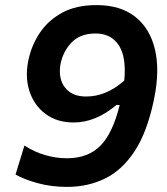

<svg xmlns="http://www.w3.org/2000/svg" viewBox="-20 -721 654 754"><path d="M243 13Q181.5 13 127.8 -1.8Q74 -16.5 41 -35.5L76 -149.5Q115 -124 157.8 -111.8Q200.5 -99.5 243 -99.5Q325 -99.5 373.8 -148.2Q422.5 -197 450 -308.5L437.5 -309Q356 -240 269.5 -240Q203.5 -240 158.5 -273.8Q113.5 -307.5 95.5 -363.5Q85.5 -394.5 85.5 -429Q85.5 -457 92 -487Q104 -543.5 136.5 -592.2Q169 -641 224 -671Q279 -701 359 -701Q453 -701 511.2 -655Q569.5 -609 589 -525Q597.5 -488 597.5 -444.5Q597.5 -390.5 584 -327Q557.5 -201.5 508.5 -127Q459.5 -52.5 392.2 -19.8Q325 13 243 13ZM318.5 -342Q397.5 -342 468 -404.5Q470 -425.5 470 -444Q470 -506 447 -542.5Q416.5 -589.5 355.5 -589.5Q296.5 -589.5 262.8 -555.8Q229 -522 218 -471.5Q215 -456.5 215 -442Q215 -389 252.5 -360.5Q277.5 -342 318.5 -342Z"/></svg>

Font: Heraclito SemiBold
Style: Italic
Weight: 600
Italic angle: -12°
Designer: Kostas Bartsokas (font) & Cristiano Sobral (main changes)
Foundry: Kostas Bartsokas (font) & Cristiano Sobral (main changes)
Version: Version 1.00;July 8, 2020;FontCreator 13.0.0.2655 64-bit